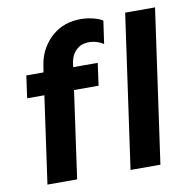

<svg xmlns="http://www.w3.org/2000/svg" viewBox="-83 -841 928 924"><g transform="rotate(-10 381.0 -378.5)"><path d="M75 0 135 -426H51L66 -535H150L155 -566Q166 -643 219 -696.5Q272 -750 351 -756Q389 -759 427 -750Q465 -741 477 -730L461 -619Q440 -633 411 -638.5Q382 -644 351 -633Q306 -610 298 -556L295 -535H415L400 -426H280L220 0ZM481 0 587 -750H733L627 0Z"/></g></svg>

Font: Oakes Grotesk Bold
Style: Italic
Weight: 700
Italic angle: -8°
Designer: Samuel Oakes
Foundry: Samuel Oakes
Version: Version 1.000;PS 001.000;hotconv 1.0.88;makeotf.lib2.5.64775